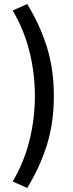

<svg xmlns="http://www.w3.org/2000/svg" viewBox="-20 -754 364 952"><path d="M115 178 43 146Q100 49 126.5 -59Q153 -167 153 -278Q153 -389 126.5 -497Q100 -605 43 -702L115 -734Q178 -631 212.5 -521Q247 -411 247 -278Q247 -145 212.5 -35Q178 75 115 178Z"/></svg>

Font: Giro Semibold
Style: Regular
Weight: 600
Designer: Paul D. Hunt
Foundry: Adobe Systems Incorporated
Version: Version 1.000;PS 1.0;hotconv 1.0.88;makeotf.lib2.5.647800